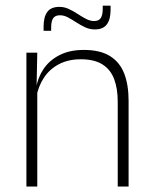

<svg xmlns="http://www.w3.org/2000/svg" viewBox="-20 -678 556 698"><path d="M408 0V-308Q408 -356 395 -390.5Q382 -425 352.5 -443.8Q323 -462.5 273.5 -462.5Q228 -462.5 194 -444.5Q160 -426.5 139.5 -395.2Q119 -364 112 -324L101 -356H111Q116.5 -394 137.5 -426Q158.5 -458 195.5 -477.2Q232.5 -496.5 284.5 -496.5Q344 -496.5 379.8 -474.2Q415.5 -452 431.5 -410.8Q447.5 -369.5 447.5 -311.5V0ZM76 0V-486.5H115.5L113 -362.5L115.5 -361V0ZM324.5 -571Q306 -571 289.5 -578.8Q273 -586.5 257.2 -596.8Q241.5 -607 227 -614.8Q212.5 -622.5 198 -622.5Q181 -622.5 173.5 -612Q166 -601.5 166 -578.5V-566H138.5V-581.5Q138.5 -616.5 152 -634.8Q165.5 -653 196 -653Q214 -653 230.5 -645.2Q247 -637.5 262.5 -627.2Q278 -617 293 -609.2Q308 -601.5 322 -601.5Q339 -601.5 346.2 -612.2Q353.5 -623 353.5 -646V-657.5H382V-642.5Q382 -607 368.2 -589Q354.5 -571 324.5 -571Z"/></svg>

Font: Anek Gurmukhi Medium ExtraLight
Style: Regular
Weight: 250
Version: Version 1.003